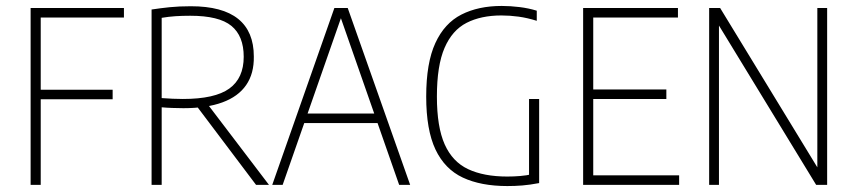

<svg xmlns="http://www.w3.org/2000/svg" viewBox="-20 -622 2886 646"><path d="M83 0V-595H397V-563H117V0ZM112 -288V-320H359V-288Z M490 0V-590Q519.5 -594.5 551.2 -597.8Q583 -601 622 -601Q728.5 -601 781.2 -558.5Q834 -516 834 -432Q835 -374.5 808.2 -335.8Q781.5 -297 728.2 -277.5Q675 -258 597 -258Q580 -258 559.5 -258.8Q539 -259.5 524 -261V0ZM841.5 0 630.5 -280H672L885 0ZM595 -289Q703 -289 751.5 -324Q800 -359 800 -431Q800 -501 758.5 -535Q717 -569 620 -569Q592.5 -569 570.2 -567.5Q548 -566 524 -562V-292Q545 -290.5 560.8 -289.8Q576.5 -289 595 -289Z M896 0 1105 -595H1150L1360 0H1323L1122 -575H1132L931 0ZM990 -208 999 -240H1256L1265 -208Z M1687 4Q1598 4 1537.2 -24.5Q1476.5 -53 1445.2 -119Q1414 -185 1414 -297Q1414 -410.5 1444.8 -477.2Q1475.5 -544 1532.5 -573Q1589.5 -602 1668 -602Q1697.5 -602 1728 -598.2Q1758.5 -594.5 1786 -586V-552Q1754 -562 1724.8 -566Q1695.5 -570 1667 -570Q1598.5 -570 1550 -545.2Q1501.5 -520.5 1475.8 -461Q1450 -401.5 1450 -297Q1450 -195 1476.2 -136.2Q1502.5 -77.5 1555.2 -52.8Q1608 -28 1687 -28Q1709 -28 1730 -29.8Q1751 -31.5 1771 -36L1760 -20V-289H1794V-6Q1762.5 0 1737.5 2Q1712.5 4 1687 4Z M1942 0V-595H2261V-563H1976V-32H2265V0ZM1971 -289V-321H2222V-289Z M2366 0V-595H2403L2744 -36H2730V-595H2763V0H2726L2385 -559H2399V0Z"/></svg>

Font: Encode Sans SC Condensed Thin
Style: Regular
Weight: 100
Width: 3
Designer: Multiple Designers
Foundry: Impallari Type
Version: Version 3.002